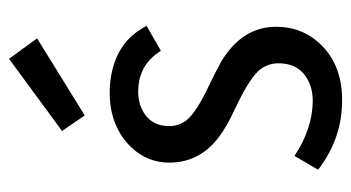

<svg xmlns="http://www.w3.org/2000/svg" viewBox="-194 -566 770 421"><g transform="rotate(-90 190.5 -355.0)"><path d="M342.8 -133.8Q342.8 -209 265.6 -254.9Q250 -263.7 215.8 -280.3Q153.3 -309.6 136.7 -332Q125 -348.6 125 -368.2Q125 -415 169.9 -431.6Q184.6 -436.5 200.2 -436.5Q255.9 -436.5 286.1 -392.6Q288.1 -389.6 290 -386.7L344.7 -418Q308.6 -489.3 218.8 -498Q209 -499 199.2 -499Q123 -499 77.1 -450.2Q44.9 -415 44.9 -368.2Q44.9 -291 121.1 -246.1Q136.7 -236.3 169.9 -220.7Q233.4 -190.4 250 -168Q262.7 -150.4 262.7 -128.9Q262.7 -76.2 212.9 -58.6Q197.3 -53.7 179.7 -53.7Q118.2 -54.7 59.6 -93.8L29.3 -42Q97.7 10.7 181.6 10.7Q266.6 10.7 312.5 -45.9Q342.8 -83 342.8 -133.8ZM317.4 -658.2 272.5 -719.7 114.3 -603.5 148.4 -553.7Z"/></g></svg>

Font: Yaldevi Colombo Medium
Style: Regular
Weight: 500
Designer: Sol Matas, Denzil Rajitha, Kosala Senevirathne and Pathum Egodawatta
Foundry: Mooniak
Version: Version 1.020 ; ttfautohint (v1.6)